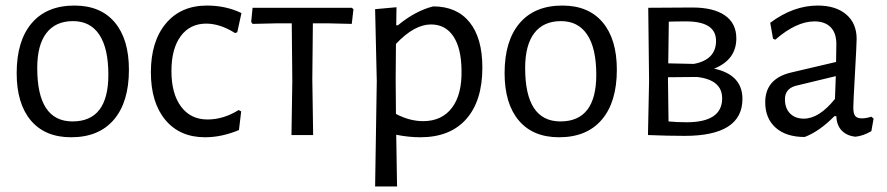

<svg xmlns="http://www.w3.org/2000/svg" viewBox="-20 -486 3191 691"><path d="M248 -466Q342 -466 393 -405.5Q444 -345 444 -235Q444 -119 390 -55.5Q336 8 236 8Q142 8 91 -52.5Q40 -113 40 -223Q40 -339 94 -402.5Q148 -466 248 -466ZM243 -410Q180 -410 147 -367Q114 -324 114 -241Q114 -49 241 -49Q370 -49 370 -217Q370 -312 337.5 -361Q305 -410 243 -410Z M725 -466Q793 -466 849 -439L834 -370L826 -367Q772 -401 722 -401Q664 -401 630.5 -356Q597 -311 597 -230Q597 -149 631.5 -102.5Q666 -56 727 -56Q784 -56 839 -90L848 -85L840 -18Q778 8 718 8Q627 8 575 -54.5Q523 -117 523 -226Q523 -337 577 -401.5Q631 -466 725 -466Z M1029 0 1032 -194 1030 -402H974L889 -400L884 -407L889 -458H1246L1252 -453L1246 -400L1162 -402H1106L1104 -201L1107 0Z M1407 -460 1406 -395H1412Q1475 -447 1539 -463Q1624 -463 1670 -406Q1716 -349 1716 -243Q1716 -123 1658 -57.5Q1600 8 1493 8Q1451 8 1406 -1L1409 185H1330L1336 -194L1330 -453ZM1404 -201 1405 -76Q1454 -50 1503 -50Q1570 -50 1606.5 -98Q1643 -146 1641 -234Q1640 -313 1611.5 -355.5Q1583 -398 1531 -398Q1471 -398 1405 -328Z M2004 -466Q2098 -466 2149 -405.5Q2200 -345 2200 -235Q2200 -119 2146 -55.5Q2092 8 1992 8Q1898 8 1847 -52.5Q1796 -113 1796 -223Q1796 -339 1850 -402.5Q1904 -466 2004 -466ZM1999 -410Q1936 -410 1903 -367Q1870 -324 1870 -241Q1870 -49 1997 -49Q2126 -49 2126 -217Q2126 -312 2093.5 -361Q2061 -410 1999 -410Z M2312 0 2316 -194 2313 -458 2472 -459Q2548 -459 2589 -430.5Q2630 -402 2630 -348Q2630 -271 2550 -239Q2652 -217 2652 -130Q2652 3 2444 3Q2384 3 2312 0ZM2449 -409Q2409 -409 2387 -408L2385 -258L2477 -256Q2557 -271 2557 -339Q2557 -409 2449 -409ZM2384 -201 2386 -49Q2416 -46 2451 -46Q2579 -46 2579 -132Q2579 -199 2488 -209L2384 -208Z M2923 -466Q2988 -466 3025.5 -434Q3063 -402 3063 -346Q3063 -328 3057 -222Q3051 -116 3051 -99Q3051 -77 3058 -68.5Q3065 -60 3082 -60Q3097 -60 3116 -66L3124 -59L3116 -14Q3087 3 3059 6Q3028 3 3009.5 -16Q2991 -35 2990 -68H2983Q2929 -13 2876 7Q2809 7 2771.5 -26.5Q2734 -60 2734 -118Q2734 -203 2827 -225L2989 -263L2990 -328Q2990 -367 2969.5 -388Q2949 -409 2911 -409Q2846 -409 2770 -343L2762 -347L2752 -404Q2835 -466 2923 -466ZM2988 -212 2843 -177Q2805 -166 2805 -129Q2805 -96 2823.5 -77.5Q2842 -59 2873 -59Q2928 -59 2985 -130Z"/></svg>

Font: Alegreya Sans SC
Style: Regular
Weight: 400
Designer: Juan Pablo del Peral
Foundry: Huerta Tipografica
Version: Version 2.007